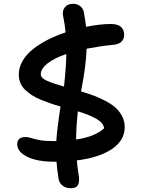

<svg xmlns="http://www.w3.org/2000/svg" viewBox="-20 -802 740 1002"><path d="M265.1 42Q173.3 42 121.6 15.9Q69.8 -10.3 69.8 -48.8Q69.8 -86.9 113.8 -86.9Q127.4 -86.9 143.6 -81.5Q159.7 -76.2 185.8 -71Q211.9 -65.9 250 -65.9H273.9Q276.9 -122.1 295.9 -246.1Q263.7 -255.4 241.5 -263.2Q219.2 -271 191.7 -282.2Q164.1 -293.5 145.8 -305.7Q127.4 -317.9 110.8 -333.7Q94.2 -349.6 86.2 -369.4Q78.1 -389.2 78.1 -412.1Q78.1 -450.2 98.1 -484.6Q118.2 -519 153.3 -546.4Q188.5 -573.7 230.2 -595Q272 -616.2 321.8 -632.8Q319.3 -670.4 309.1 -720.2Q304.2 -745.6 318.4 -763.9Q332.5 -782.2 361.8 -782.2Q382.3 -782.2 397.5 -770.8Q412.6 -759.3 417 -741.2Q425.8 -693.8 429.2 -662.1Q502.4 -676.8 558.1 -676.8Q627.9 -676.8 627.9 -619.1Q627.9 -597.7 613 -583.7Q598.1 -569.8 568.8 -567.9Q503.9 -561.5 432.1 -547.9Q428.7 -453.6 402.8 -325.2Q440.9 -313.5 470 -302.7Q499 -292 531 -275.1Q563 -258.3 583.5 -239.7Q604 -221.2 617.4 -195.3Q630.9 -169.4 630.9 -139.2Q630.9 -69.3 564.5 -24.4Q498 20.5 380.9 35.2Q383.3 67.9 392.1 121.1Q395 150.4 385.7 165.3Q376.5 180.2 351.1 180.2Q323.2 180.2 306.4 166.5Q289.6 152.8 286.1 133.8Q276.9 74.2 274.9 42ZM192.9 -414.1Q192.9 -395.5 223.4 -381.3Q253.9 -367.2 314 -350.1Q325.2 -452.6 326.2 -520Q262.2 -498.5 227.5 -470.7Q192.9 -442.9 192.9 -414.1ZM523.9 -132.8Q518.1 -161.6 482.9 -181.9Q447.8 -202.1 386.2 -221.2Q378.4 -148.9 377 -74.2Q472.7 -86.9 523.9 -132.8Z"/></svg>

Font: Shantell Sans Bouncy
Style: Regular
Weight: 500
Designer: Stephen Nixon, Anya Danilova, Shantell Martin
Foundry: Arrow Type
Version: Version 1.006;[9816181b4]